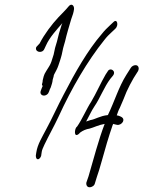

<svg xmlns="http://www.w3.org/2000/svg" viewBox="-20 -697 604 809"><path d="M133 -499C124 -478 158 -469 167 -491L174 -506C189 -540 220 -573 243 -600C241 -597 240 -593 239 -590C232 -570 225 -544 220 -522C218 -513 214 -504 212 -495L206 -467C203 -458 201 -451 199 -445C196 -434 191 -423 185 -414L175 -398C169 -389 166 -382 164 -375L160 -359C160 -354 159 -349 158 -346C157 -343 155 -339 160 -335C157 -330 155 -322 152 -315C145 -299 162 -288 177 -298C188 -305 187 -318 194 -329L199 -345C200 -350 202 -355 202 -361L206 -375C206 -376 206 -379 208 -383C215 -397 221 -406 226 -421L233 -442C236 -449 237 -457 240 -466L246 -494C248 -504 252 -513 254 -522C261 -553 272 -589 280 -616C286 -633 290 -643 292 -659C293 -674 281 -685 269 -670C257 -655 241 -640 226 -624C198 -594 167 -553 147 -514ZM133 -55 131 -42C131 -33 133 -26 140 -26C146 -26 154 -36 154 -45L156 -58C157 -65 161 -74 167 -87C185 -125 208 -165 227 -206C282 -326 349 -441 420 -529C430 -542 440 -552 450 -561L466 -576C481 -590 474 -619 459 -605L443 -590C432 -580 420 -568 409 -554C350 -486 297 -393 248 -298C223 -251 199 -197 175 -153C158 -120 138 -89 133 -55ZM305 -164C295 -158 292 -128 302 -128C308 -128 314 -134 317 -138C329 -147 343 -153 357 -155C376 -160 393 -170 421 -175C396 -110 373 -23 353 46L344 72C342 82 347 92 357 92C368 92 378 85 380 75L388 49C394 32 401 10 408 -16C422 -67 438 -122 455 -171C456 -172 457 -174 457 -175C460 -174 462 -174 464 -173L473 -171C483 -169 494 -176 498 -184C505 -200 491 -205 481 -209L472 -211C476 -222 479 -232 485 -243C495 -266 505 -289 513 -310C522 -330 532 -349 543 -368L562 -398C564 -403 565 -407 564 -412C561 -428 539 -424 531 -411L512 -381C480 -330 463 -271 435 -213L434 -212C402 -209 381 -194 361 -191L343 -185C357 -210 364 -228 378 -249C401 -282 419 -331 445 -365L455 -377C473 -398 443 -416 433 -395L425 -383C404 -347 385 -303 364 -268C346 -241 325 -192 305 -164Z"/></svg>

Font: Stray Cat
Style: SuCnObl
Weight: 400
Version: Version 1.0